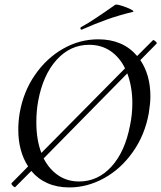

<svg xmlns="http://www.w3.org/2000/svg" viewBox="-20 -808 706 840"><path d="M117 -60 46 11Q41 11 34.5 3.5Q28 -4 31 -7L103 -80Q60 -146 60 -241Q60 -276 66 -313Q82 -406 132.5 -479.5Q183 -553 255.5 -594.5Q328 -636 410 -636Q518 -636 580 -563L650 -633Q654 -633 661 -626.5Q668 -620 665 -617L594 -545Q638 -480 638 -386Q638 -357 631 -313Q614 -218 561.5 -143.5Q509 -69 435.5 -28.5Q362 12 283 12Q230 12 188 -6.5Q146 -25 117 -60ZM161 -139 527 -509Q503 -558 463 -585Q423 -612 370 -612Q287 -612 227.5 -546Q168 -480 147 -366Q139 -323 139 -273Q139 -196 161 -139ZM171 -115Q195 -68 234.5 -41Q274 -14 326 -14Q408 -14 467.5 -79Q527 -144 549 -260Q559 -307 559 -357Q559 -427 537 -487ZM334 -689Q367 -707 399.5 -729Q432 -751 441 -757L484 -787Q489 -790 512 -783Q535 -776 552.5 -767Q570 -758 561 -756Q499 -741 447.5 -722.5Q396 -704 339 -679L337 -678Q333 -678 332 -682.5Q331 -687 334 -689Z"/></svg>

Font: CormorantInfant-MediumItalic
Style: Italic
Weight: 500
Italic angle: -10°
Designer: Christian Thalmann (Catharsis Fonts)
Foundry: Catharsis Fonts
Version: Version 3.303